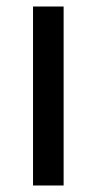

<svg xmlns="http://www.w3.org/2000/svg" viewBox="-20 -570 289 590"><path d="M81.5 0V-550H175.5V0Z"/></svg>

Font: Junction Medium
Style: Regular
Weight: 500
Designer: Caroline Hadilaksono
Foundry: Caroline Hadilaksono, Tyler Finck, The League of Moveable Type
Version: Version 2.000; ttfautohint (v1.8.3)